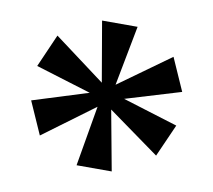

<svg xmlns="http://www.w3.org/2000/svg" viewBox="-54 -820 568 511"><g transform="rotate(10 230.5 -564.5)"><path d="M183 -369H278L248 -531L387 -431L426 -519L277 -565L426 -610L387 -698L248 -598L279 -760H183L211 -597L73 -700L34 -611L184 -565L34 -518L73 -430L211 -532Z"/></g></svg>

Font: Noto Serif Khmer SemiCondensed SemiBold
Style: Regular
Weight: 600
Width: 4
Designer: Danh Hong and the Monotype Design Team
Foundry: Monotype Imaging Inc.
Version: Version 2.004